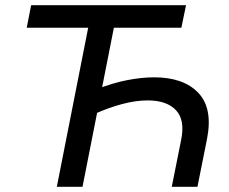

<svg xmlns="http://www.w3.org/2000/svg" viewBox="-20 -720 881 740"><path d="M199 0 325 -639 345 -613H83L100 -700H697L679 -613H394L424 -639L298 0ZM352 -376Q417 -401 472 -411.5Q527 -422 574 -422Q687 -422 744 -362.5Q801 -303 778 -185L741 0H642L678 -180Q694 -257 658.5 -295Q623 -333 549 -333Q504 -333 452.5 -319.5Q401 -306 342 -280Z"/></svg>

Font: MOST Montserrat Medium
Style: Italic
Weight: 500
Italic angle: -11.3°
Designer: Julieta Ulanovsky
Foundry: Julieta Ulanovsky
Version: Version 8.000;March 11, 2024;FontCreator 15.0.0.2926 64-bit